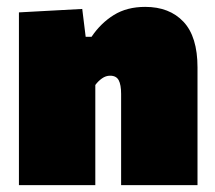

<svg xmlns="http://www.w3.org/2000/svg" viewBox="-20 -538 624 558"><path d="M35 0V-502L219 -512L229 -431H246Q273 -471 311 -494.5Q349 -518 402 -518Q472.5 -518 513.2 -474.8Q554 -431.5 554 -342V0H332V-265Q332 -291.5 325 -304.8Q318 -318 300 -318Q287.5 -318 276.5 -310.2Q265.5 -302.5 257 -291V0Z"/></svg>

Font: Commissioner Black
Style: Regular
Weight: 900
Designer: Kostas Bartsokas
Foundry: Kostas Bartsokas
Version: Version 1.000; ttfautohint (v1.8.3)